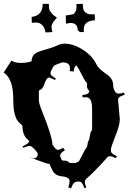

<svg xmlns="http://www.w3.org/2000/svg" viewBox="-20 -1040 686 1025"><path d="M405.8 -868.7 395 -879.4Q393.6 -917.5 356 -917.5Q351.1 -917.5 332 -913.6L331.1 -957.5Q369.6 -961.9 376 -966.8V-967.8Q388.2 -982.9 388.2 -998.5V-1018.6L421.9 -1019.5Q422.9 -991.2 427 -984.6Q431.2 -978 437 -972.7V-973.6Q447.3 -963.4 466.8 -963.4H485.8L486.8 -931.6Q427.7 -928.7 427.7 -885.7V-868.7ZM168.9 -919.4 149.9 -918.5 148.9 -949.7Q208 -956.5 208 -1019.5H240.7Q240.7 -991.2 246.1 -982.9Q251.5 -974.6 255.6 -969.7Q259.8 -964.8 260.5 -963.9Q261.2 -962.9 262.7 -961.9Q267.6 -956.5 284.2 -945.8Q254.9 -916.5 254.9 -897.5Q254.9 -888.7 259.8 -868.7L223.1 -866.7Q218.8 -893.6 205.1 -906.5Q191.4 -919.4 174.8 -919.4ZM100.6 -258.8Q134.3 -274.4 135.7 -285.2Q134.8 -288.6 128.4 -294.9Q101.6 -315.4 99.6 -365.2Q99.6 -370.1 96.7 -373Q71.8 -392.1 64.2 -413.1Q56.6 -434.1 54.2 -451.7Q50.8 -476.1 50.8 -509.8Q50.8 -620.1 -0.5 -652.8L41.5 -716.8Q57.6 -704.1 91.1 -704.1Q124.5 -704.1 148.4 -712.9Q149.4 -746.6 179.2 -760.7Q193.4 -767.1 208 -771Q255.4 -783.7 281 -795.4Q306.6 -807.1 323.7 -807.1Q371.6 -807.1 422.9 -774.2Q474.1 -741.2 495.6 -694.8Q508.3 -670.9 549.3 -643.6Q584.5 -620.6 584.5 -583Q584.5 -568.8 592.3 -554.4Q600.1 -540 613 -540Q626 -540 641.6 -545.9L645.5 -534.2Q623.5 -526.9 616.9 -521.2Q610.4 -515.6 610.4 -506.8L619.6 -403.8Q619.6 -372.1 597.7 -318.4Q571.8 -253.4 571.8 -240.5Q571.8 -227.5 578.1 -221.4Q584.5 -215.3 603.5 -206.1L598.6 -195.8Q576.2 -206.1 567.1 -206.1Q558.1 -206.1 554 -201.2Q549.8 -196.3 536.9 -182.1Q523.9 -168 520.5 -164.3Q517.1 -160.6 505.9 -148.9Q494.6 -137.2 489 -131.6Q483.4 -126 474.1 -116.2Q461.9 -104 447.3 -91.3Q432.6 -78.6 432.6 -69.6Q432.6 -60.5 440.4 -39.1L430.7 -35.2Q421.9 -58.6 416.3 -64.7Q410.6 -70.8 400.4 -70.8H397.5Q383.8 -70.8 375.7 -64.2Q367.7 -57.6 359.4 -34.2L344.7 -40Q351.6 -60.1 351.6 -72.3Q351.6 -84.5 340.3 -90.8Q329.1 -97.2 314.9 -98.1Q275.4 -101.1 261.7 -127.9Q260.7 -130.4 256.8 -137.7Q248.5 -150.9 245.6 -164.1Q228.5 -166.5 189 -181.6Q149.4 -196.8 132.3 -203.1L151.4 -196.8Q157.2 -194.8 163.3 -194.8Q169.4 -194.8 175.5 -200.7Q181.6 -206.5 181.6 -216.1Q181.6 -225.6 164.3 -243.4Q147 -261.2 138.4 -261.2Q129.9 -261.2 104.5 -251ZM196.8 -561Q187.5 -561 187.5 -548.8V-504.9Q187.5 -487.8 205.1 -444.8Q257.8 -313.5 259.8 -272Q259.8 -269 261.7 -265.1L272.5 -251Q280.3 -240.2 289.6 -240.2Q298.8 -240.2 317.4 -251L326.7 -237.8Q300.8 -222.7 300.8 -210.9Q300.8 -204.6 303 -200.9Q305.2 -197.3 306.2 -194.3Q307.1 -191.4 307.4 -190.2Q307.6 -189 308.8 -187Q310.1 -185.1 311.5 -184.6Q315.9 -182.1 320.3 -182.1H326.7Q337.4 -182.1 344.7 -176Q352.1 -169.9 353.5 -169.9H380.4Q384.8 -169.9 385.7 -170.9L401.4 -179.2Q402.3 -179.7 409.2 -193.4Q432.6 -240.7 439.5 -248.5Q446.3 -256.3 447.5 -271Q448.7 -285.6 453.6 -289.1Q457 -295.9 459.7 -314.5Q462.4 -333 467 -339.4Q471.7 -345.7 471.7 -349.1V-460Q471.7 -521 439.5 -521Q428.7 -521 421.4 -520L419.4 -532.2Q442.4 -535.6 449 -540.3Q455.6 -544.9 456.5 -554.2Q455.6 -556.6 450 -563Q444.3 -569.3 444.3 -578.1L445.3 -591.8Q445.3 -596.2 438 -604.2Q430.7 -612.3 414.8 -644.8Q398.9 -677.2 386.7 -690.9Q376 -685.1 373.5 -658.2L352.5 -660.2Q353.5 -665 353.5 -675.8Q353.5 -707 314.5 -707Q310.1 -707 289.8 -699Q269.5 -690.9 268.3 -689.5Q267.1 -688 262.7 -680.2L255.9 -668.5Q249.5 -656.7 249.5 -647Q249.5 -637.2 278.3 -621.1L273.4 -612.8Q249 -626 241.9 -626Q234.9 -626 228.8 -616.9Q222.7 -607.9 218.8 -596.7Q208.5 -565.9 196.8 -561ZM117.7 -209 129.4 -204.1ZM129.4 -204.1Q131.3 -204.1 132.3 -203.1Z"/></svg>

Font: Eater Caps
Style: Regular
Weight: 400
Version: Version 001.002